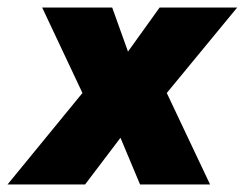

<svg xmlns="http://www.w3.org/2000/svg" viewBox="-60 -490 650 510"><path d="M-40 0 159 -243 52 -470H238L280 -353L364 -470H570L383 -243L498 0H312L260 -124L166 0Z"/></svg>

Font: Gantari Black
Style: Italic
Weight: 900
Italic angle: -10°
Version: Version 1.000